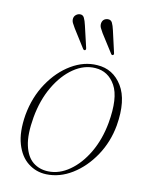

<svg xmlns="http://www.w3.org/2000/svg" viewBox="-75 -684 578 746"><g transform="rotate(10 214.0 -310.5)"><path d="M281 -444.5Q344.5 -440.5 378.8 -384.2Q413 -328 396 -227Q384 -160 347.8 -106Q311.5 -52 261.5 -21.2Q211.5 9.5 158 7.5Q118 6 86.8 -18.5Q55.5 -43 41.8 -90Q28 -137 39.5 -206Q52.5 -278 89.8 -333.2Q127 -388.5 177.8 -418.5Q228.5 -448.5 281 -444.5ZM164 -5Q208 -3.5 249.2 -32.5Q290.5 -61.5 320.8 -113.2Q351 -165 363 -231Q381 -332.5 354.2 -380.5Q327.5 -428.5 276 -432Q231.5 -435.5 189.2 -406.8Q147 -378 115.8 -325Q84.5 -272 72 -201.5Q60 -132.5 69.5 -89.5Q79 -46.5 104 -26.2Q129 -6 164 -5ZM206.5 -588.5 226.5 -503Q228 -496.5 224.5 -494Q220 -491.5 216 -496.5L169.5 -570.5Q163.5 -580.5 159.2 -589.2Q155 -598 156.5 -607.5Q158 -616 164.8 -621.5Q171.5 -627 180 -627.5Q192 -628 197.2 -617.2Q202.5 -606.5 206.5 -588.5ZM317 -588.5 336.5 -503Q338.5 -496.5 334.5 -494Q330 -491.5 326.5 -496.5L279.5 -570.5Q273.5 -580.5 269.5 -589.2Q265.5 -598 267 -607.5Q270.5 -626 290 -627.5Q302.5 -628 307.8 -617.2Q313 -606.5 317 -588.5Z"/></g></svg>

Font: Fraunces 72pt S000 Thin
Style: Italic
Weight: 100
Italic angle: -16°
Version: Version 1.000; ttfautohint (v1.8.3)